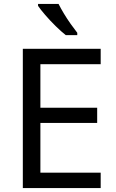

<svg xmlns="http://www.w3.org/2000/svg" viewBox="-20 -964 596 984"><path d="M496 0H97V-714H496V-635H187V-412H478V-334H187V-79H496ZM280 -944Q291 -922 307.5 -894.5Q324 -867 342.5 -841Q361 -815 376 -796V-784H317Q294 -802 265 -830.5Q236 -859 211.5 -887.5Q187 -916 175 -934V-944Z"/></svg>

Font: Noto Sans Shavian
Style: Regular
Weight: 400
Designer: Monotype Design Team
Foundry: Monotype Imaging Inc.
Version: Version 2.001; ttfautohint (v1.8.4.7-5d5b)